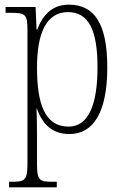

<svg xmlns="http://www.w3.org/2000/svg" viewBox="-20 -566 532 825"><path d="M19 239H224V215H205C150 215 139 209 139 140V18C139 -34 138 -75 137 -99H139C162 -32 205 10 278 10C379 10 441 -79 441 -277C441 -465 385 -546 276 -546C203 -546 163 -500 140 -439H137L133 -536H4V-511H25C89 -511 98 -505 98 -438V139C98 209 86 215 30 215H19ZM275 -22C172 -22 139 -121 139 -276C139 -423 179 -514 272 -514C361 -514 399 -436 399 -277C399 -118 361 -22 275 -22Z"/></svg>

Font: Noto Serif Armenian Condensed ExtraLight
Style: Regular
Weight: 200
Width: 3
Designer: Monotype Design Team
Foundry: Monotype Imaging Inc.
Version: Version 2.008